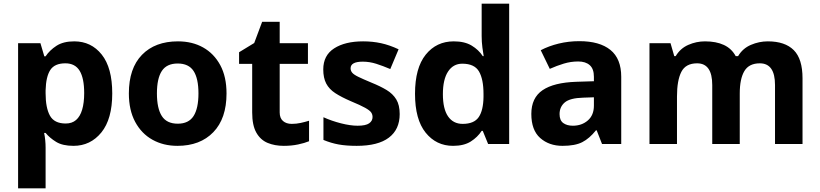

<svg xmlns="http://www.w3.org/2000/svg" viewBox="-20 -780 4442 1040"><path d="M382 -556Q474 -556 531 -484.5Q588 -413 588 -274Q588 -135 529 -62.5Q470 10 378 10Q319 10 284 -11.5Q249 -33 227 -60H219Q223 -41 225 -20.5Q227 0 227 20V240H78V-546H199L220 -475H227Q249 -508 286 -532Q323 -556 382 -556ZM334 -437Q276 -437 252.5 -401Q229 -365 227 -291V-275Q227 -196 250.5 -153.5Q274 -111 336 -111Q370 -111 392 -130Q414 -149 425 -186Q436 -223 436 -276Q436 -356 411.5 -396.5Q387 -437 334 -437Z M1207 -273.7Q1207 -138 1135.5 -64Q1064 10 941 10Q865.1 10 805.8 -23.1Q746.4 -56.2 712.2 -119.8Q678 -183.4 678 -274Q678 -410 749 -483Q820 -556 944 -556Q1021.4 -556 1080.2 -523Q1139 -490 1173 -427.3Q1207 -364.5 1207 -273.7ZM830 -274Q830 -193 856.5 -151.5Q883 -110 942.9 -110Q1002 -110 1028.5 -151.5Q1055 -193 1055 -274Q1055 -355 1028.5 -395.5Q1002 -436 942.5 -436Q883 -436 856.5 -395.5Q830 -355 830 -274Z M1560 -109Q1585 -109 1608 -114Q1631 -119 1654 -126V-15Q1630 -5 1594.5 2.5Q1559 10 1517 10Q1468 10 1429.5 -6Q1391 -22 1368.5 -61.5Q1346 -101 1346 -171V-434H1275V-497L1357 -547L1400 -662H1495V-546H1648V-434H1495V-171Q1495 -140 1513 -124.5Q1531 -109 1560 -109Z M2145 -162Q2145 -79 2086.5 -34.5Q2028 10 1912 10Q1855 10 1814 2.5Q1773 -5 1732 -22V-145Q1776 -125 1827 -112Q1878 -99 1917 -99Q1961 -99 1979.5 -112Q1998 -125 1998 -146Q1998 -160 1990.5 -171Q1983 -182 1958 -196Q1933 -210 1880 -232Q1829 -254 1796 -275.5Q1763 -297 1747 -327.5Q1731 -358 1731 -404Q1731 -480 1790 -518Q1849 -556 1947 -556Q1998 -556 2044 -546Q2090 -536 2139 -513L2094 -406Q2054 -423 2018 -434.5Q1982 -446 1945 -446Q1912 -446 1895.5 -437Q1879 -428 1879 -410Q1879 -397 1887.5 -386.5Q1896 -376 1920.5 -364Q1945 -352 1993 -332Q2040 -313 2074 -292.5Q2108 -272 2126.5 -241.5Q2145 -211 2145 -162Z M2434 10Q2343 10 2285.5 -61.5Q2228 -133 2228 -272Q2228 -412 2286 -484Q2344 -556 2438 -556Q2497 -556 2535 -533Q2573 -510 2595 -476H2600Q2597 -492 2593 -522.5Q2589 -553 2589 -585V-760H2738V0H2624L2595 -71H2589Q2567 -37 2530 -13.5Q2493 10 2434 10ZM2486 -109Q2548 -109 2573 -145.5Q2598 -182 2599 -255V-271Q2599 -351 2574.5 -393Q2550 -435 2484 -435Q2435 -435 2407 -392.5Q2379 -350 2379 -270Q2379 -190 2407 -149.5Q2435 -109 2486 -109Z M3118 -557Q3228 -557 3286.5 -509.5Q3345 -462 3345 -364V0H3241L3212 -74H3208Q3173 -30 3134 -10Q3095 10 3027 10Q2954 10 2906 -32.5Q2858 -75 2858 -163Q2858 -250 2919 -291.5Q2980 -333 3102 -337L3197 -340V-364Q3197 -407 3174.5 -427Q3152 -447 3112 -447Q3072 -447 3034 -435.5Q2996 -424 2958 -407L2909 -508Q2953 -531 3006.5 -544Q3060 -557 3118 -557ZM3139 -251Q3067 -249 3039 -225Q3011 -201 3011 -162Q3011 -128 3031 -113.5Q3051 -99 3083 -99Q3131 -99 3164 -127.5Q3197 -156 3197 -208V-253Z M4139 -556Q4232 -556 4279.5 -508.5Q4327 -461 4327 -356V0H4178V-319.4Q4178 -437 4095.8 -437Q4037 -437 4012 -395Q3987 -353 3987 -273.5V0H3838V-319.4Q3838 -437 3756 -437Q3694.3 -437 3670.6 -390.7Q3647 -344.4 3647 -257.4V0H3498V-546H3612L3632.2 -476H3640Q3665 -518 3708.5 -537Q3752 -556 3798.7 -556Q3859 -556 3901 -536.5Q3943 -517 3965 -476H3978Q4003 -518 4047.5 -537Q4092 -556 4139 -556Z"/></svg>

Font: Noto Sans Tai Tham
Style: Regular
Weight: 400
Designer: Monotype Design Team 2013. Revised by David WIlliams 2020
Foundry: Monotype Imaging Inc.
Version: Version 2.002